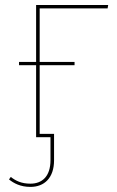

<svg xmlns="http://www.w3.org/2000/svg" viewBox="-20 -538 457 753"><path d="M402 -505.1 404.3 -518.3H121.6V-295.1H54.6V-282.4H121.6V0H178V90.1C178 154.6 144.6 182.3 99.4 182.3C63.3 182.3 41.3 170.7 22.3 156L15.3 165.7C34.1 180.7 60.1 195 99.4 195C153.7 195 192 159.9 192 90.6V-13.1H135.6V-282.4H272.4V-295.1H135.6V-505.1Z"/></svg>

Font: Fira Sans Hair
Style: Regular
Weight: 100
Designer: bBox Type GmbH & Carrois Corporate GbR & Edenspiekermann AG
Foundry: bBox Type GmbH & Carrois Corporate GbR & Edenspiekermann AG
Version: Version 4.300;PS 004.300;hotconv 1.0.88;makeotf.lib2.5.64775